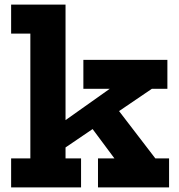

<svg xmlns="http://www.w3.org/2000/svg" viewBox="-20 -810 774 830"><path d="M263.3 -125.2H330.4V0H28.1V-125.2H111.2V-664.8H28.1V-790H263.3ZM480.4 -348.4 651.6 -125.2H710.9V0H403.6V-125.2H474.7L356.8 -283.7ZM213.1 -138.5 172 -226 454.4 -426.1H340.4V-551.3H703.6V-426.1H636.5Z"/></svg>

Font: Hepta Slab ExtraLight
Style: Regular
Weight: 200
Designer: Michael LaGattuta
Foundry: Michael LaGattuta
Version: Version 1.100